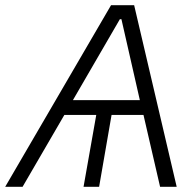

<svg xmlns="http://www.w3.org/2000/svg" viewBox="-58 -720 755 740"><path d="M-38 0H29L190 -277H313L264 0H324L372 -277H495L559 0H623L459 -700H370ZM223 -334 404 -646H410L481 -334Z"/></svg>

Font: Fixel Display 20240404 Light
Style: Italic
Weight: 300
Italic angle: -10°
Designer: AlfaBravo + MacPaw
Foundry: Kyrylo Tkachov, Marchela Mozhyna, Serhii Makarenko, Maria Weinstein, Zakhar Kryvoshyya
Version: Version 1.211;Glyphs 3.2 (3225)